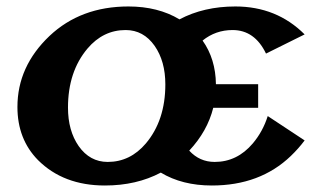

<svg xmlns="http://www.w3.org/2000/svg" viewBox="-20 -567 992 597"><path d="M314.9 -63.5Q384.8 -63.5 433.6 -121.1Q494.1 -192.9 494.1 -304.7Q494.1 -376.5 460.9 -424.3Q426.3 -473.6 370.6 -473.6Q300.8 -473.6 252 -416Q191.4 -344.2 191.4 -232.4Q191.4 -160.6 224.6 -112.8Q259.3 -63.5 314.9 -63.5ZM306.2 9.8Q177.2 9.8 98.1 -69.3Q34.2 -134.3 34.2 -234.4Q34.2 -360.4 133.8 -455.1Q231 -546.9 379.4 -546.9Q471.2 -546.9 538.1 -506.8Q613.8 -546.9 711.9 -546.9Q840.3 -546.9 927.2 -460L807.1 -400.4Q772 -473.6 703.1 -473.6Q650.4 -473.6 609.9 -440.9Q650.4 -383.8 651.4 -305.2H782.7V-231.9H643.1Q625 -159.2 568.4 -98.6Q600.6 -63.5 647.5 -63.5Q717.3 -63.5 766.1 -121.1Q797.4 -158.2 812.5 -206.1L927.2 -130.4Q908.7 -105.5 884.3 -82Q788.6 9.8 638.7 9.8Q546.4 9.8 480 -30.3Q404.3 9.8 306.2 9.8Z"/></svg>

Font: Klaudia
Style: Bold
Weight: 700
Designer: Wojciech Kalinowski "wmk69" (wmk69@o2.pl)
Foundry: Wojciech Kalinowski "wmk69" (wmk69@o2.pl)
Version: Version 3.1.0; 2021-05-10